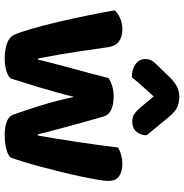

<svg xmlns="http://www.w3.org/2000/svg" viewBox="-3 -770 782 816"><g transform="rotate(90 388.0 -362.0)"><path d="M392 -286Q383 -249 372 -210Q361 -171 350 -134Q339 -97 329 -66Q319 -35 313 -15Q286 9 227 9Q191 9 164 -1Q137 -11 128 -31Q117 -55 102 -107Q87 -159 72.5 -221Q58 -283 45 -347Q32 -411 24 -459Q36 -472 57.5 -481.5Q79 -491 104 -491Q136 -491 156 -476.5Q176 -462 181 -427Q191 -357 198.5 -307Q206 -257 212 -222Q218 -187 222.5 -165.5Q227 -144 229 -132H233Q237 -148 245 -180Q253 -212 264 -252.5Q275 -293 287.5 -339.5Q300 -386 312 -433Q329 -443 347.5 -448.5Q366 -454 392 -454Q424 -454 446.5 -443.5Q469 -433 475 -412Q488 -367 500 -323.5Q512 -280 522 -243Q532 -206 539.5 -177Q547 -148 551 -132H556Q570 -211 583 -297.5Q596 -384 607 -473Q623 -482 641 -486.5Q659 -491 677 -491Q708 -491 728.5 -477.5Q749 -464 749 -431Q749 -416 743.5 -384Q738 -352 729.5 -312Q721 -272 710 -227.5Q699 -183 688 -142Q677 -101 666.5 -67Q656 -33 649 -15Q638 -4 612 2.5Q586 9 556 9Q480 9 467 -28Q460 -48 450 -77Q440 -106 429.5 -140.5Q419 -175 409 -212.5Q399 -250 392 -286ZM390 -624Q377 -610 366.5 -598.5Q356 -587 346.5 -576Q337 -565 327.5 -554.5Q318 -544 308 -531Q273 -532 252 -547.5Q231 -563 231 -589Q231 -608 241 -621Q251 -634 271 -654L310 -694Q327 -711 346.5 -722Q366 -733 392 -733Q416 -733 436 -724Q456 -715 481 -684L555 -594Q555 -569 540 -551Q525 -533 495 -533Q477 -533 463 -543Q449 -553 435 -570Z"/></g></svg>

Font: Baloo Thambi 2
Style: Bold
Weight: 700
Designer: Aadarsh Rajan and Ek Type
Foundry: Ek Type
Version: Version 1.640;hotconv 1.0.111;makeotfexe 2.5.65597; ttfautoh